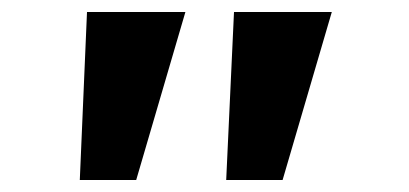

<svg xmlns="http://www.w3.org/2000/svg" viewBox="-20 -720 681 320"><path d="M357 -420 370 -700H533L451 -420ZM113 -420 125 -700H289L207 -420Z"/></svg>

Font: Lexend Zetta Medium
Style: Regular
Weight: 500
Designer: Bonnie Shaver-Troup, Thomas Jockin
Foundry: Lexend
Version: Version 1.007